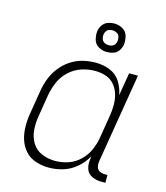

<svg xmlns="http://www.w3.org/2000/svg" viewBox="-112 -829 800 923"><g transform="rotate(15 288.0 -367.5)"><path d="M217 8Q252 8 288 -3Q324 -14 353.5 -39.5Q383 -65 401 -98L399 -82Q395 -57 402.5 -34.5Q410 -12 432 -2Q454 8 478 8H499V-31H485Q471 -31 459.5 -37Q448 -43 444.5 -55.5Q441 -68 443 -82L517 -530H473L454 -416Q448 -451 429 -481Q410 -511 376.5 -524.5Q343 -538 305 -538Q273 -538 241 -530Q209 -522 180.5 -503Q152 -484 131 -456.5Q110 -429 98.5 -398Q87 -367 82 -335L64 -225Q58 -191 58 -157Q58 -123 67.5 -92Q77 -61 98 -37Q119 -13 151 -2.5Q183 8 217 8ZM237 -31Q202 -31 170.5 -44.5Q139 -58 122 -86.5Q105 -115 102.5 -149.5Q100 -184 106 -219L124 -329Q130 -362 144 -394.5Q158 -427 185 -452Q212 -477 245.5 -488Q279 -499 313 -499Q341 -499 366.5 -490.5Q392 -482 409 -462Q426 -442 433.5 -416.5Q441 -391 441 -363Q441 -335 436 -307L418 -197Q413 -165 399.5 -133.5Q386 -102 360 -77Q334 -52 301.5 -41.5Q269 -31 237 -31ZM343 -601Q358 -601 374 -606Q390 -611 400 -625Q410 -639 413 -655Q416 -678 410 -699.5Q404 -721 384.5 -732Q365 -743 343 -743Q327 -743 311.5 -737.5Q296 -732 286 -718.5Q276 -705 273 -689Q270 -666 276 -644.5Q282 -623 301 -612Q320 -601 343 -601ZM343 -635Q331 -635 321 -640.5Q311 -646 307.5 -657.5Q304 -669 306 -681Q308 -689 313 -696.5Q318 -704 326.5 -706.5Q335 -709 343 -709Q355 -709 365 -703Q375 -697 378 -686Q381 -675 379 -663Q378 -655 372.5 -647.5Q367 -640 359 -637.5Q351 -635 343 -635Z"/></g></svg>

Font: Iosevka Sparkle Extralight
Style: Italic
Weight: 200
Italic angle: -9°
Designer: Belleve Invis
Foundry: Belleve Invis
Version: Version 4.5.0; ttfautohint (v1.8.3)